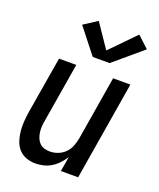

<svg xmlns="http://www.w3.org/2000/svg" viewBox="-143 -856 787 951"><g transform="rotate(20 250.0 -380.0)"><path d="M158 8Q132 8 108.5 -1Q85 -10 69.5 -28Q54 -46 46.5 -69.5Q39 -93 36.5 -118Q34 -143 36 -169Q38 -195 42 -221L92 -520H183L131 -207Q128 -192 127 -176Q126 -160 128 -145Q130 -130 135.5 -116Q141 -102 151 -91.5Q161 -81 175.5 -76.5Q190 -72 206 -72Q227 -72 248 -80Q269 -88 285 -104Q301 -120 309 -140.5Q317 -161 321 -182L377 -520H468L382 0H291L304 -78Q292 -59 276 -42Q260 -25 241 -13.5Q222 -2 200.5 3Q179 8 158 8ZM246 -585 142 -717 213 -763 298 -638 425 -768 485 -712 335 -585Z"/></g></svg>

Font: Iosevka SS04 Medium
Style: Italic
Weight: 500
Italic angle: -9°
Monospace: yes
Designer: Belleve Invis
Foundry: Belleve Invis
Version: Version 19.0.0; ttfautohint (v1.8.4)